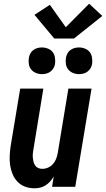

<svg xmlns="http://www.w3.org/2000/svg" viewBox="-20 -1008 572 1036"><path d="M166 8Q139 8 115 -1Q91 -10 74 -28Q57 -46 47.5 -69.5Q38 -93 34.5 -118Q31 -143 32.5 -170Q34 -197 38 -223L89 -530H214L161 -206Q159 -194 157.5 -182Q156 -170 157 -158.5Q158 -147 160.5 -136Q163 -125 169.5 -115.5Q176 -106 186 -101.5Q196 -97 208 -97Q224 -97 239 -103.5Q254 -110 265 -122Q276 -134 282 -149Q288 -164 291 -179L349 -530H474L386 0H261L270 -56Q262 -42 251 -29.5Q240 -17 226 -8Q212 1 196.5 4.5Q181 8 166 8ZM406 -608Q389 -608 373.5 -614.5Q358 -621 348 -633.5Q338 -646 335.5 -663Q333 -680 336 -697Q338 -709 344 -720Q350 -731 360.5 -738.5Q371 -746 383 -749Q395 -752 406 -752Q423 -752 439 -745.5Q455 -739 464.5 -726.5Q474 -714 476.5 -697Q479 -680 477 -663Q475 -651 468.5 -640Q462 -629 452 -621.5Q442 -614 430 -611Q418 -608 406 -608ZM206 -608Q189 -608 173.5 -614.5Q158 -621 148 -633.5Q138 -646 135.5 -663Q133 -680 136 -697Q138 -709 144 -720Q150 -731 160.5 -738.5Q171 -746 183 -749Q195 -752 206 -752Q223 -752 239 -745.5Q255 -739 264.5 -726.5Q274 -714 276.5 -697Q279 -680 277 -663Q275 -651 268.5 -640Q262 -629 252 -621.5Q242 -614 230 -611Q218 -608 206 -608ZM379 -800H273L166 -928L249 -982L335 -861L461 -988L532 -922Z"/></svg>

Font: Iosevka Curly XBdObl
Style: Regular
Weight: 800
Italic angle: -9°
Monospace: yes
Designer: Belleve Invis
Foundry: Belleve Invis
Version: Version 11.1.0; ttfautohint (v1.8.3)